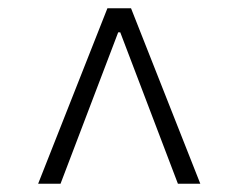

<svg xmlns="http://www.w3.org/2000/svg" viewBox="-20 -763 575 463"><path d="M72 -320H126L209 -538L265 -685H270L326 -538L409 -320H463L296 -743H239Z"/></svg>

Font: GenYoGothic2 TW L
Style: Regular
Weight: 300
Version: Version 2.100;PS 2.1;hotconv 16.6.51;makeotf.lib2.5.65220 DE